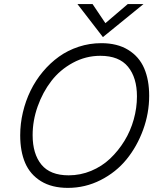

<svg xmlns="http://www.w3.org/2000/svg" viewBox="-20 -912 784 942"><path d="M484.9 -730 359.9 -892.1H434.1L497.1 -798.3L606.9 -892.1H684.1ZM313 9.8Q234.4 9.8 181.2 -22.9Q127.9 -55.7 103.5 -112.5Q79.1 -169.4 79.1 -248Q79.1 -304.7 92.3 -360.8Q105.5 -417 129.9 -467Q154.3 -517.1 190.2 -560.1Q226.1 -603 269.3 -634Q312.5 -665 366 -682.6Q419.4 -700.2 477.1 -700.2Q555.7 -700.2 609.1 -667.2Q662.6 -634.3 687.3 -577.1Q711.9 -520 711.9 -441.9Q711.9 -356.4 682.1 -274.9Q652.3 -193.4 600.8 -130.1Q549.3 -66.9 473.9 -28.6Q398.4 9.8 313 9.8ZM316.9 -51.8Q374.5 -51.8 427.2 -73.7Q480 -95.7 520.3 -133.8Q560.5 -171.9 590.6 -220.9Q620.6 -270 636.2 -326.2Q651.9 -382.3 651.9 -439Q651.9 -531.2 607.9 -584.7Q564 -638.2 472.2 -638.2Q400.9 -638.2 337.6 -604Q274.4 -569.8 231.9 -514.6Q189.5 -459.5 164.8 -389.9Q140.1 -320.3 140.1 -249Q140.1 -157.2 183.1 -104.5Q226.1 -51.8 316.9 -51.8Z"/></svg>

Font: HK Grotesk Light Italic
Style: Regular
Weight: 300
Italic angle: -13°
Designer: Alfredo Marco Pradil and Stefan Peev
Foundry: Hanken Design Co.
Version: Version 1.000;PS 001.000;hotconv 1.0.88;makeotf.lib2.5.64775